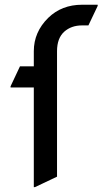

<svg xmlns="http://www.w3.org/2000/svg" viewBox="-20 -767 455 807"><path d="M219.7 -24.4 127 19.5H122.1V-399.4H24.4V-404.3L64 -488.3H122.1V-551.8Q122.1 -632.3 182.6 -691.9Q239.3 -747.1 324.7 -747.1H390.6V-742.2L351.6 -660.2H324.7Q279.8 -660.2 250 -633.8Q219.7 -606.4 219.7 -551.8Z"/></svg>

Font: Nova Round
Style: Book
Weight: 400
Version: Version 2.000